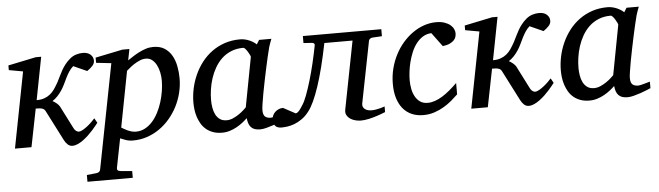

<svg xmlns="http://www.w3.org/2000/svg" viewBox="-46 -670 3647 1063"><g transform="rotate(-5 1777.5 -138.5)"><path d="M496.1 -446.8Q496.1 -431.2 483.4 -417.7Q470.7 -404.3 454.1 -393.1L378.9 -426.8Q364.7 -414.1 354.7 -398.7Q344.7 -383.3 336.4 -366.5Q328.1 -349.6 320.1 -332.5Q312 -315.4 301.8 -299.8Q290 -281.7 276.1 -267.3Q262.2 -252.9 248 -244.1Q258.8 -238.8 270.5 -229Q282.2 -219.2 287.1 -210L350.1 -85.9Q354.5 -76.2 362.3 -69.6Q370.1 -63 378.9 -63Q388.7 -63 402.1 -70.8Q415.5 -78.6 428.7 -89.1Q441.9 -99.6 453.1 -110.8Q464.4 -122.1 470.2 -128.9L484.9 -103Q481 -98.1 472.7 -87.6Q464.4 -77.1 452.9 -64.2Q441.4 -51.3 427.2 -37.8Q413.1 -24.4 397.9 -13.2Q382.8 -2 367.2 5.1Q351.6 12.2 336.9 12.2Q321.3 12.2 309.8 1.2Q298.3 -9.8 291 -24.9L206.1 -190.9Q203.1 -196.8 199.2 -200.7Q195.3 -204.6 189.2 -206.8Q183.1 -209 174.1 -210Q165 -210.9 151.9 -210.9L109.9 0H18.1L100.1 -421.9L22 -436V-461.9L176.8 -494.1H207L161.1 -256.8Q185.5 -256.8 203.6 -263.2Q221.7 -269.5 236.1 -281Q250.5 -292.5 261.7 -308.8Q272.9 -325.2 284.2 -345.2Q293.5 -362.8 301.3 -379.4Q309.1 -396 317.9 -411.4Q326.7 -426.8 338.1 -441.4Q349.6 -456.1 366.2 -470.2Q381.8 -483.4 400.6 -489.3Q419.4 -495.1 438 -495.1Q465.3 -495.1 480.7 -481.2Q496.1 -467.3 496.1 -446.8Z M860.8 -305.2Q860.8 -327.1 856.2 -349.9Q851.6 -372.6 842 -391.1Q832.5 -409.7 817.9 -421.4Q803.2 -433.1 783.2 -433.1Q765.1 -433.1 747.1 -425Q729 -417 714.1 -407Q699.2 -397 688.5 -387.5Q677.7 -377.9 673.8 -375L614.3 -64.9Q618.7 -62.5 626.7 -57.4Q634.8 -52.2 645.5 -47.4Q656.2 -42.5 668.5 -38.8Q680.7 -35.2 693.8 -35.2Q721.2 -35.2 744.1 -47.4Q767.1 -59.6 785.6 -80.3Q804.2 -101.1 818.4 -128.4Q832.5 -155.8 841.8 -185.8Q851.1 -215.8 856 -246.6Q860.8 -277.3 860.8 -305.2ZM960 -309.1Q960 -268.1 950.2 -228.3Q940.4 -188.5 922.1 -152.8Q903.8 -117.2 877.9 -86.9Q852.1 -56.6 820.3 -34.7Q788.6 -12.7 751.5 -0.2Q714.4 12.2 673.8 12.2Q651.4 12.2 633.3 5.9Q615.2 -0.5 603 -5.9L571.3 154.8Q569.3 163.1 573.5 168.2Q577.6 173.3 590.8 174.8L653.8 180.2V217.8H401.9V180.2L454.1 174.8Q475.1 173.3 478 154.8L590.8 -424.8L506.8 -434.1V-462.9L658.2 -494.1H697.3L685.1 -432.1Q697.8 -440.4 714.1 -451.2Q730.5 -461.9 749 -471.4Q767.6 -481 787.8 -487.5Q808.1 -494.1 829.1 -494.1Q867.2 -494.1 892.3 -477.8Q917.5 -461.4 932.4 -435.1Q947.3 -408.7 953.6 -375.5Q960 -342.3 960 -309.1Z M1363.3 -392.1Q1363.8 -394.5 1359.6 -403.3Q1355.5 -412.1 1349.6 -421.6Q1343.8 -431.2 1337.2 -438.5Q1330.6 -445.8 1326.2 -445.8Q1288.1 -445.8 1258.1 -433.3Q1228 -420.9 1205.6 -399.7Q1183.1 -378.4 1167.2 -350.6Q1151.4 -322.8 1141.6 -292.5Q1131.8 -262.2 1127.4 -231.4Q1123 -200.7 1123 -172.9Q1123 -151.9 1126.5 -130.9Q1129.9 -109.9 1138.4 -92.8Q1147 -75.7 1161.9 -64.9Q1176.8 -54.2 1200.2 -54.2Q1217.8 -54.2 1235.4 -62Q1252.9 -69.8 1268.1 -80.1Q1283.2 -90.3 1294.4 -100.6Q1305.7 -110.8 1311 -116.2ZM1510.3 -26.9Q1504.4 -24.4 1488.8 -17.8Q1473.1 -11.2 1453.9 -4.6Q1434.6 2 1414.8 7.1Q1395 12.2 1380.4 12.2Q1362.3 12.2 1349.9 7.8Q1337.4 3.4 1329.3 -5.4Q1321.3 -14.2 1316.9 -26.9Q1312.5 -39.6 1311 -56.2Q1299.8 -45.4 1284.7 -33.4Q1269.5 -21.5 1251.2 -11.2Q1232.9 -1 1212.2 5.6Q1191.4 12.2 1168.9 12.2Q1139.6 12.2 1117.4 3.9Q1095.2 -4.4 1079.1 -18.3Q1063 -32.2 1052.5 -50.5Q1042 -68.8 1035.6 -88.6Q1029.3 -108.4 1026.9 -128.7Q1024.4 -148.9 1024.4 -167Q1024.4 -205.6 1032.7 -244.9Q1041 -284.2 1057.4 -320.6Q1073.7 -356.9 1098.1 -388.7Q1122.6 -420.4 1154.5 -443.8Q1186.5 -467.3 1225.8 -480.7Q1265.1 -494.1 1312 -494.1Q1325.7 -494.1 1339.1 -491Q1352.5 -487.8 1364.3 -482.7Q1376 -477.5 1385.7 -471.2Q1395.5 -464.8 1402.3 -458L1417 -481.9H1485.4Q1482.9 -476.1 1480 -468Q1477.1 -460 1474.1 -451.7Q1471.2 -443.4 1469 -436Q1466.8 -428.7 1466.3 -424.8Q1462.9 -411.6 1456.5 -385Q1450.2 -358.4 1443.1 -325.2Q1436 -292 1428.5 -255.6Q1420.9 -219.2 1415 -186.8Q1409.2 -154.3 1405.3 -129.2Q1401.4 -104 1401.4 -92.8Q1401.4 -66.4 1412.6 -56.6Q1423.8 -46.9 1444.3 -46.9Q1449.2 -46.9 1458.7 -49.1Q1468.3 -51.3 1478.5 -54.2Q1488.8 -57.1 1497.6 -59.6Q1506.3 -62 1510.3 -63Z M2043 -439.9Q2034.2 -439 2029.1 -434.3Q2023.9 -429.7 2022.9 -424.8L1955.1 -81.1Q1953.1 -70.8 1956.5 -62.7Q1960 -54.7 1967 -49.6Q1974.1 -44.4 1983.6 -41.7Q1993.2 -39.1 2003.4 -39.1Q2014.6 -39.1 2027.6 -41.3Q2040.5 -43.5 2051.8 -46.4Q2064.5 -49.8 2077.1 -54.2V-22.9Q2053.2 -13.2 2029.3 -5.4Q2008.8 1.5 1984.6 6.8Q1960.4 12.2 1939.9 12.2Q1925.8 12.2 1909.9 8.3Q1894 4.4 1881.6 -3.9Q1869.1 -12.2 1862.1 -24.9Q1855 -37.6 1858.4 -55.2L1932.1 -433.1H1775.4Q1746.6 -289.6 1715.3 -196Q1684.1 -102.5 1653.3 -63Q1634.3 -38.1 1612.8 -23.2Q1591.3 -8.3 1570.6 -0.5Q1549.8 7.3 1531 9.8Q1512.2 12.2 1498 12.2Q1477.5 12.2 1465.8 1.5Q1454.1 -9.3 1454.1 -38.1Q1454.1 -48.8 1458.7 -59.1Q1463.4 -69.3 1471.9 -77.4Q1480.5 -85.4 1491.7 -90.3Q1502.9 -95.2 1516.1 -95.2L1583 -59.1Q1588.4 -59.1 1594 -63.2Q1599.6 -67.4 1604.7 -73.5Q1609.9 -79.6 1614.5 -86.9Q1619.1 -94.2 1623 -100.1Q1635.3 -117.7 1648.4 -152.6Q1661.6 -187.5 1674.8 -231.7Q1688 -275.9 1700 -326.2Q1711.9 -376.5 1721.2 -424.8Q1722.7 -429.7 1719.5 -434.3Q1716.3 -439 1708 -439.9L1660.2 -442.9V-481.9H2096.2V-442.9Z M2503.9 -423.8Q2503.9 -414.1 2501 -403.8Q2498 -393.6 2489.5 -384.8Q2481 -376 2466.1 -368.9Q2451.2 -361.8 2427.2 -358.9L2370.1 -436Q2343.3 -434.6 2322.3 -421.4Q2301.3 -408.2 2285.4 -387.2Q2269.5 -366.2 2258.5 -339.6Q2247.6 -313 2240.7 -285.6Q2233.9 -258.3 2231 -232.2Q2228 -206.1 2228 -186Q2228 -161.6 2232.7 -137.9Q2237.3 -114.3 2247.8 -95.5Q2258.3 -76.7 2275.1 -64.9Q2292 -53.2 2316.9 -53.2Q2336.9 -53.2 2357.4 -60.3Q2377.9 -67.4 2398.7 -80.1Q2419.4 -92.8 2440.4 -110.4Q2461.4 -127.9 2482.9 -148.9V-85.9Q2467.3 -70.8 2447.3 -53.7Q2427.2 -36.6 2402.8 -22Q2378.4 -7.3 2349.4 2.4Q2320.3 12.2 2287.1 12.2Q2251.5 12.2 2222.9 -0.2Q2194.3 -12.7 2174.6 -36.4Q2154.8 -60.1 2144 -94.7Q2133.3 -129.4 2133.3 -173.8Q2133.3 -218.8 2143.8 -259.8Q2154.3 -300.8 2172.9 -336.4Q2191.4 -372.1 2216.8 -401.1Q2242.2 -430.2 2272 -450.9Q2301.8 -471.7 2334.7 -482.9Q2367.7 -494.1 2401.9 -494.1Q2428.7 -494.1 2448.2 -487.3Q2467.8 -480.5 2480 -470.2Q2492.2 -460 2498 -447.5Q2503.9 -435.1 2503.9 -423.8Z M3032.2 -446.8Q3032.2 -431.2 3019.5 -417.7Q3006.8 -404.3 2990.2 -393.1L2915 -426.8Q2900.9 -414.1 2890.9 -398.7Q2880.9 -383.3 2872.6 -366.5Q2864.3 -349.6 2856.2 -332.5Q2848.1 -315.4 2837.9 -299.8Q2826.2 -281.7 2812.3 -267.3Q2798.3 -252.9 2784.2 -244.1Q2794.9 -238.8 2806.6 -229Q2818.4 -219.2 2823.2 -210L2886.2 -85.9Q2890.6 -76.2 2898.4 -69.6Q2906.2 -63 2915 -63Q2924.8 -63 2938.2 -70.8Q2951.7 -78.6 2964.8 -89.1Q2978 -99.6 2989.3 -110.8Q3000.5 -122.1 3006.3 -128.9L3021 -103Q3017.1 -98.1 3008.8 -87.6Q3000.5 -77.1 2989 -64.2Q2977.5 -51.3 2963.4 -37.8Q2949.2 -24.4 2934.1 -13.2Q2918.9 -2 2903.3 5.1Q2887.7 12.2 2873 12.2Q2857.4 12.2 2845.9 1.2Q2834.5 -9.8 2827.1 -24.9L2742.2 -190.9Q2739.3 -196.8 2735.4 -200.7Q2731.4 -204.6 2725.3 -206.8Q2719.2 -209 2710.2 -210Q2701.2 -210.9 2688 -210.9L2646 0H2554.2L2636.2 -421.9L2558.1 -436V-461.9L2712.9 -494.1H2743.2L2697.3 -256.8Q2721.7 -256.8 2739.7 -263.2Q2757.8 -269.5 2772.2 -281Q2786.6 -292.5 2797.9 -308.8Q2809.1 -325.2 2820.3 -345.2Q2829.6 -362.8 2837.4 -379.4Q2845.2 -396 2854 -411.4Q2862.8 -426.8 2874.3 -441.4Q2885.7 -456.1 2902.3 -470.2Q2918 -483.4 2936.8 -489.3Q2955.6 -495.1 2974.1 -495.1Q3001.5 -495.1 3016.8 -481.2Q3032.2 -467.3 3032.2 -446.8Z M3405.3 -392.1Q3405.8 -394.5 3401.6 -403.3Q3397.5 -412.1 3391.6 -421.6Q3385.7 -431.2 3379.2 -438.5Q3372.6 -445.8 3368.2 -445.8Q3330.1 -445.8 3300 -433.3Q3270 -420.9 3247.6 -399.7Q3225.1 -378.4 3209.2 -350.6Q3193.4 -322.8 3183.6 -292.5Q3173.8 -262.2 3169.4 -231.4Q3165 -200.7 3165 -172.9Q3165 -151.9 3168.5 -130.9Q3171.9 -109.9 3180.4 -92.8Q3189 -75.7 3203.9 -64.9Q3218.8 -54.2 3242.2 -54.2Q3259.8 -54.2 3277.3 -62Q3294.9 -69.8 3310.1 -80.1Q3325.2 -90.3 3336.4 -100.6Q3347.7 -110.8 3353 -116.2ZM3552.2 -26.9Q3546.4 -24.4 3530.8 -17.8Q3515.1 -11.2 3495.8 -4.6Q3476.6 2 3456.8 7.1Q3437 12.2 3422.4 12.2Q3404.3 12.2 3391.8 7.8Q3379.4 3.4 3371.3 -5.4Q3363.3 -14.2 3358.9 -26.9Q3354.5 -39.6 3353 -56.2Q3341.8 -45.4 3326.7 -33.4Q3311.5 -21.5 3293.2 -11.2Q3274.9 -1 3254.2 5.6Q3233.4 12.2 3210.9 12.2Q3181.6 12.2 3159.4 3.9Q3137.2 -4.4 3121.1 -18.3Q3105 -32.2 3094.5 -50.5Q3084 -68.8 3077.6 -88.6Q3071.3 -108.4 3068.8 -128.7Q3066.4 -148.9 3066.4 -167Q3066.4 -205.6 3074.7 -244.9Q3083 -284.2 3099.4 -320.6Q3115.7 -356.9 3140.1 -388.7Q3164.6 -420.4 3196.5 -443.8Q3228.5 -467.3 3267.8 -480.7Q3307.1 -494.1 3354 -494.1Q3367.7 -494.1 3381.1 -491Q3394.5 -487.8 3406.2 -482.7Q3418 -477.5 3427.7 -471.2Q3437.5 -464.8 3444.3 -458L3459 -481.9H3527.3Q3524.9 -476.1 3522 -468Q3519 -460 3516.1 -451.7Q3513.2 -443.4 3511 -436Q3508.8 -428.7 3508.3 -424.8Q3504.9 -411.6 3498.5 -385Q3492.2 -358.4 3485.1 -325.2Q3478 -292 3470.5 -255.6Q3462.9 -219.2 3457 -186.8Q3451.2 -154.3 3447.3 -129.2Q3443.4 -104 3443.4 -92.8Q3443.4 -66.4 3454.6 -56.6Q3465.8 -46.9 3486.3 -46.9Q3491.2 -46.9 3500.7 -49.1Q3510.3 -51.3 3520.5 -54.2Q3530.8 -57.1 3539.6 -59.6Q3548.3 -62 3552.2 -63Z"/></g></svg>

Font: Charis SIL Cyr
Style: Italic
Weight: 400
Italic angle: -11°
Foundry: SIL International
Version: Version 5.000